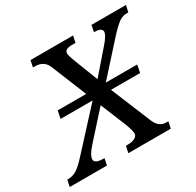

<svg xmlns="http://www.w3.org/2000/svg" viewBox="-203 -886 1078 1058"><g transform="rotate(-30 336.0 -357.0)"><path d="M711.9 -671.9H703.1Q675.8 -671.9 654.1 -657.2Q632.3 -642.6 589.8 -597.2L411.1 -398.9H610.8L601.1 -350.1H416L521 -95.2Q543 -42 589.8 -42H603L594.2 0H324.2L333 -42H344.2Q374 -42 391.1 -52Q408.2 -62 408.2 -77.1Q408.2 -97.7 389.2 -146L324.2 -305.2L174.8 -139.2Q134.8 -94.7 134.8 -68.8Q134.8 -42 193.8 -42H196.8L188 0H-48.8L-40 -42H-36.1Q-3.4 -42 22.2 -59.1Q47.9 -76.2 82 -113.8L298.8 -350.1H95.2L105 -398.9H286.1L195.8 -621.1Q175.3 -671.9 118.2 -671.9H105L113.8 -713.9H384.8L376 -671.9H353Q306.2 -671.9 306.2 -644Q306.2 -629.9 324.2 -584L380.9 -438L505.9 -582Q543.9 -626 543.9 -647Q543.9 -671.9 496.1 -671.9H493.2L502 -713.9H721.2Z"/></g></svg>

Font: Droid Serif
Style: Italic
Weight: 400
Italic angle: -12°
Designer: Monotype Design team
Foundry: Monotype Imaging Inc.
Version: Version 1.03